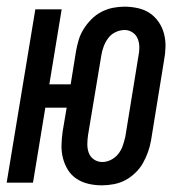

<svg xmlns="http://www.w3.org/2000/svg" viewBox="-28 -548 548 576"><path d="M278 8Q257 8 237.5 3.5Q218 -1 202 -11.5Q186 -22 176 -38Q166 -54 161 -73Q156 -92 156.5 -112.5Q157 -133 160 -154L172 -225H108L71 0H-8L78 -520H157L120 -295H184L200 -394Q203 -411 208 -428Q213 -445 223 -461Q233 -477 246.5 -490.5Q260 -504 276.5 -512.5Q293 -521 310.5 -524.5Q328 -528 346 -528Q366 -528 386 -523.5Q406 -519 421.5 -508.5Q437 -498 448 -482Q459 -466 464 -447Q469 -428 468.5 -407.5Q468 -387 464 -366L425 -126Q422 -109 416 -92Q410 -75 401 -59Q392 -43 378 -29.5Q364 -16 348 -7.5Q332 1 313.5 4.5Q295 8 278 8ZM279 -62Q292 -62 305 -68.5Q318 -75 327 -86.5Q336 -98 340.5 -111.5Q345 -125 348 -138L387 -378Q390 -392 390 -405.5Q390 -419 385.5 -431Q381 -443 370 -450.5Q359 -458 346 -458Q332 -458 318.5 -451.5Q305 -445 296.5 -433.5Q288 -422 283 -408.5Q278 -395 276 -382L236 -142Q234 -128 234 -114.5Q234 -101 238.5 -89Q243 -77 254 -69.5Q265 -62 279 -62Z"/></svg>

Font: Iosevka SS18
Style: Italic
Weight: 400
Italic angle: -9°
Monospace: yes
Designer: Belleve Invis
Foundry: Belleve Invis
Version: Version 25.1.1; ttfautohint (v1.8.4)